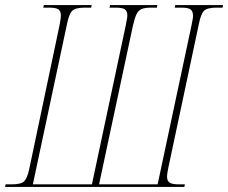

<svg xmlns="http://www.w3.org/2000/svg" viewBox="-43 -734 896 754"><path d="M-23 0 -21 -10H2Q40 -10 52 -22Q64 -34 72 -71L191 -636Q193 -648 194.5 -657Q196 -666 196 -673Q196 -690 186.5 -697Q177 -704 150 -704H127L129 -714H317L315 -704H290Q253 -704 240.5 -691.5Q228 -679 220 -639L86 -10H318L451 -635Q453 -647 455 -656.5Q457 -666 457 -673Q457 -690 447.5 -697Q438 -704 411 -704H387L389 -714H575L573 -704H551Q526 -704 513 -698.5Q500 -693 493 -678Q486 -663 479 -633L346 -10H576L709 -634Q711 -646 713 -655Q715 -664 715 -672Q715 -689 706 -696.5Q697 -704 668 -704H643L645 -714H833L831 -704H808Q771 -704 758.5 -692Q746 -680 738 -640L618 -75Q616 -65 614.5 -56Q613 -47 613 -40Q613 -24 623 -17Q633 -10 660 -10H683L681 0Z"/></svg>

Font: Noto Serif Display ExtraCondensed Thin
Style: Italic
Weight: 100
Width: 2
Italic angle: -12°
Designer: Monotype Design Team
Foundry: Monotype Imaging Inc.
Version: Version 2.009